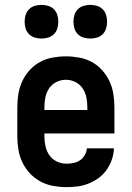

<svg xmlns="http://www.w3.org/2000/svg" viewBox="-20 -759 540 787"><path d="M252 8Q225 8 197.5 3Q170 -2 146 -15Q122 -28 103 -48Q84 -68 72 -93Q60 -118 55.5 -145.5Q51 -173 51 -200V-320Q51 -347 55.5 -374.5Q60 -402 71.5 -426.5Q83 -451 101.5 -471.5Q120 -492 144 -505Q168 -518 195.5 -523Q223 -528 250 -528Q277 -528 304.5 -523Q332 -518 356 -505Q380 -492 398.5 -471.5Q417 -451 428.5 -426.5Q440 -402 444.5 -374.5Q449 -347 449 -320V-212H162V-200Q162 -180 166.5 -159.5Q171 -139 182.5 -122.5Q194 -106 213 -97Q232 -88 252 -88Q267 -88 281.5 -91Q296 -94 308 -102Q320 -110 327.5 -123Q335 -136 336 -151H447Q446 -127 438.5 -105Q431 -83 417.5 -63.5Q404 -44 385 -30Q366 -16 344 -7Q322 2 299 5Q276 8 252 8ZM162 -308H338V-320Q338 -340 334 -360Q330 -380 318.5 -397Q307 -414 288.5 -423Q270 -432 250 -432Q230 -432 211.5 -423Q193 -414 181.5 -397Q170 -380 166 -360Q162 -340 162 -320ZM350 -601Q336 -601 322.5 -605Q309 -609 299 -619Q289 -629 285 -642.5Q281 -656 281 -670Q281 -684 285 -697.5Q289 -711 299 -721Q309 -731 322.5 -735Q336 -739 350 -739Q364 -739 377.5 -735Q391 -731 401 -721Q411 -711 415 -697.5Q419 -684 419 -670Q419 -656 415 -642.5Q411 -629 401 -619Q391 -609 377.5 -605Q364 -601 350 -601ZM150 -601Q136 -601 122.5 -605Q109 -609 99 -619Q89 -629 85 -642.5Q81 -656 81 -670Q81 -684 85 -697.5Q89 -711 99 -721Q109 -731 122.5 -735Q136 -739 150 -739Q164 -739 177.5 -735Q191 -731 201 -721Q211 -711 215 -697.5Q219 -684 219 -670Q219 -656 215 -642.5Q211 -629 201 -619Q191 -609 177.5 -605Q164 -601 150 -601Z"/></svg>

Font: Iosevka Curly
Style: Bold
Weight: 700
Monospace: yes
Designer: Belleve Invis
Foundry: Belleve Invis
Version: Version 22.1.2; ttfautohint (v1.8.4)